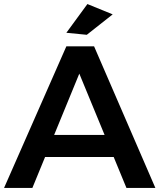

<svg xmlns="http://www.w3.org/2000/svg" viewBox="-21 -929 788 949"><path d="M307 -700H444L747 0H604L371 -565L139 0H-1ZM160 -262H577V-153H160ZM411 -909 536 -858 408 -757 307 -767Z"/></svg>

Font: Alexandria Medium
Style: Regular
Weight: 500
Designer: Mohamed Gaber
Foundry: Kief Type Foundry
Version: Version 5.100